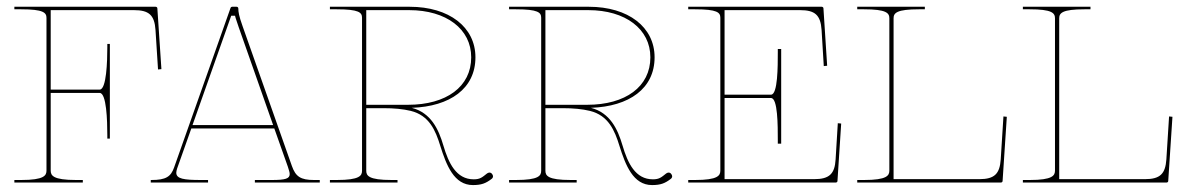

<svg xmlns="http://www.w3.org/2000/svg" viewBox="-20 -540 3514 568"><path d="M22.5 -520V-512.5H42.5C108.5 -512.5 117.5 -502.5 117.5 -487V-35.5C117.5 -21 111 -7.5 42.5 -7.5H22.5V0H225V-7.5H205C136.5 -7.5 130 -21 130 -35.5V-265H275C295 -265 297.5 -184 297.5 -140V-130H305V-410H297.5V-400C297.5 -359 295 -275 275 -275H130V-510H376.5C420.5 -510 437 -495.5 440 -451.5L447.5 -334.5L457.5 -335.5L445.5 -515.5C445.5 -517 444 -520 440.5 -520Z M549.5 -170 664 -493.5H675.5C675.5 -491 677.5 -485 686 -460L788 -170ZM426 0H595.5V-7.5H575C523.5 -7.5 501.5 -11 501.5 -29C501.5 -32.5 502.5 -36.5 504 -41.5L546 -160H791.5L831.5 -47C834.5 -37.5 837 -30.5 837 -25C837 -11.5 824.5 -7.5 784 -7.5H734V0H926V-7.5H909C869.5 -7.5 854.5 -17.5 843.5 -49L697.5 -463C687 -492.5 685 -505 685 -515C685 -517 683.5 -520 680 -520H666.5C665 -520 663 -519 662 -516.5L495 -44.5C485.5 -17.5 471 -7.5 428 -7.5H426Z M956 -520V-512.5H976C1042 -512.5 1051 -503 1051 -487.5V-35C1051 -20.5 1044.5 -7.5 976 -7.5H956V0H1156V-7.5H1138.5C1070 -7.5 1063.5 -20.5 1063.5 -35V-220H1114C1145.5 -220 1172.5 -217.5 1195 -212C1250 -198.5 1268.5 -154 1282.5 -108.5C1300.5 -51.5 1323 7.5 1379 7.5C1404 7.5 1417 2.5 1434 -10.5C1437 -12.5 1438.5 -15.5 1438.5 -18.5C1438.5 -20.5 1437.5 -23 1436 -25C1434 -28 1431 -29.5 1428 -29.5C1426 -29.5 1423 -28.5 1421 -27C1406.5 -15.5 1400.5 -9.5 1381.5 -9.5C1329.5 -9.5 1307 -57.5 1291.5 -110C1277.5 -157.5 1255 -206.5 1198 -221C1311.5 -225 1386.5 -278 1386.5 -370.5C1386.5 -460 1308.5 -520 1192 -520ZM1187 -230H1063.5V-510H1190.5C1300.5 -510 1374 -454 1374 -370.5C1374 -283.5 1300.5 -230 1187 -230Z M1486 -520V-512.5H1506C1572 -512.5 1581 -503 1581 -487.5V-35C1581 -20.5 1574.5 -7.5 1506 -7.5H1486V0H1686V-7.5H1668.5C1600 -7.5 1593.5 -20.5 1593.5 -35V-220H1644C1675.5 -220 1702.5 -217.5 1725 -212C1780 -198.5 1798.5 -154 1812.5 -108.5C1830.5 -51.5 1853 7.5 1909 7.5C1934 7.5 1947 2.5 1964 -10.5C1967 -12.5 1968.5 -15.5 1968.5 -18.5C1968.5 -20.5 1967.5 -23 1966 -25C1964 -28 1961 -29.5 1958 -29.5C1956 -29.5 1953 -28.5 1951 -27C1936.5 -15.5 1930.5 -9.5 1911.5 -9.5C1859.5 -9.5 1837 -57.5 1821.5 -110C1807.5 -157.5 1785 -206.5 1728 -221C1841.5 -225 1916.5 -278 1916.5 -370.5C1916.5 -460 1838.5 -520 1722 -520ZM1717 -230H1593.5V-510H1720.5C1830.5 -510 1904 -454 1904 -370.5C1904 -283.5 1830.5 -230 1717 -230Z M2458.5 -175.5 2452 -68.5C2449.5 -26 2434 -10 2388.5 -10H2123.5V-250H2261C2281 -250 2281 -169 2281 -125V-115H2291V-395H2281V-385C2281 -344 2281 -260 2261 -260H2123.5V-510H2347C2391 -510 2407.5 -495.5 2410.5 -451.5L2417 -344.5L2427 -345.5L2416 -515.5C2416 -517 2414.5 -520 2411 -520H2016V-512.5H2036C2102 -512.5 2111 -503 2111 -487.5V-35.5C2111 -21 2104.5 -7.5 2036 -7.5H2016V0H2452.5C2454 0 2457.5 -1 2457.5 -4.5L2468.5 -174.5Z M2516 -520V-512.5H2536C2602 -512.5 2611 -501.5 2611 -486V-35.5C2611 -21 2604.5 -7.5 2536 -7.5H2516V0H2941C2942.5 0 2946 -1 2946 -4.5L2958.5 -194.5L2948.5 -195.5L2940.5 -68.5C2937.5 -26 2922.5 -10 2877 -10H2623.5V-486C2623.5 -501.5 2632.5 -512.5 2698.5 -512.5H2716V-520Z M3006 -520V-512.5H3026C3092 -512.5 3101 -501.5 3101 -486V-35.5C3101 -21 3094.5 -7.5 3026 -7.5H3006V0H3431C3432.5 0 3436 -1 3436 -4.5L3448.5 -194.5L3438.5 -195.5L3430.5 -68.5C3427.5 -26 3412.5 -10 3367 -10H3113.5V-486C3113.5 -501.5 3122.5 -512.5 3188.5 -512.5H3206V-520Z"/></svg>

Font: ZnikomitSC
Style: Regular
Weight: 100
Designer: gluk
Foundry: gluk
Version: Version 0.55